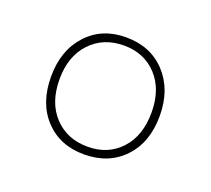

<svg xmlns="http://www.w3.org/2000/svg" viewBox="-65 -805 500 455"><g transform="rotate(20 185.0 -577.5)"><path d="M184 -430Q123 -430 85.5 -470Q48 -510 48 -577Q48 -643 85.5 -684Q123 -725 184 -725Q246 -725 284 -684Q322 -643 322 -577Q322 -510 284 -470Q246 -430 184 -430ZM186 -450Q237 -450 269 -484.5Q301 -519 301 -578Q301 -636 269 -670.5Q237 -705 186 -705Q134 -705 101.5 -670.5Q69 -636 69 -578Q69 -519 101.5 -484.5Q134 -450 186 -450Z"/></g></svg>

Font: Noto Serif Display SemiCondensed Medium
Style: Regular
Weight: 500
Width: 4
Designer: Monotype Design Team
Foundry: Monotype Imaging Inc.
Version: Version 2.009